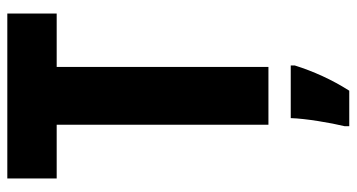

<svg xmlns="http://www.w3.org/2000/svg" viewBox="-245 -509 975 525"><g transform="rotate(-90 242.5 -246.5)"><path d="M322 0V-579H468V-714H17V-579H164V0ZM326 72V61H182C181 101 169 171 160 208V221H257C287 174 310 123 326 72Z"/></g></svg>

Font: Noto Sans Lao Looped Condensed ExtraBold
Style: Regular
Weight: 800
Width: 3
Designer: Mark Frömberg, Ben Mitchell
Foundry: The Fontpad Ltd
Version: Version 1.002